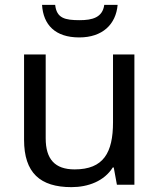

<svg xmlns="http://www.w3.org/2000/svg" viewBox="-20 -760 658 790"><path d="M464 -740H409C402 -688 360 -677 308 -677C247 -677 213 -685 207 -740H153C158 -658 207 -606 306 -606C402 -606 457 -660 464 -740ZM533 -536H445V-257C445 -132 406 -63 287 -63C206 -63 168 -105 168 -191V-536H79V-185C79 -49 145 10 274 10C343 10 409 -15 444 -71H448L461 0H533Z"/></svg>

Font: Noto Sans Miao
Style: Regular
Weight: 400
Designer: Monotype Design Team
Foundry: Monotype Imaging Inc.
Version: Version 2.003